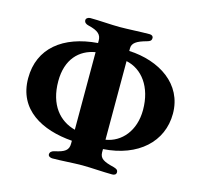

<svg xmlns="http://www.w3.org/2000/svg" viewBox="-99 -783 939 894"><g transform="rotate(15 370.0 -335.5)"><path d="M22 -329C22 -177 148 -111 294 -100V-86C294 -54 276 -42 229 -32C215 -29 207 -22 207 -11C207 -2 218 3 227 3C270 3 330 -2 371 -2C411 -2 472 3 516 3C527 3 535 -2 535 -12C535 -24 527 -28 513 -32C463 -44 445 -55 444 -83V-100C611 -111 716 -208 716 -343C716 -486 591 -566 444 -573V-586C444 -611 464 -625 512 -638C526 -642 533 -646 533 -659C533 -668 526 -673 515 -673C475 -673 410 -669 371 -669C330 -669 272 -674 229 -674C220 -674 209 -668 209 -659C209 -648 217 -641 231 -638C278 -627 294 -611 294 -583V-571C129 -558 22 -474 22 -329ZM444 -524C521 -508 577 -435 577 -324C577 -223 519 -157 444 -145ZM161 -352C161 -458 218 -514 294 -527V-153C218 -173 161 -237 161 -352Z"/></g></svg>

Font: EB Garamond
Style: Bold
Weight: 700
Designer: Georg Duffner and Octavio Pardo
Foundry: Georg Duffner
Version: Version 1.000;PS 001.000;hotconv 1.0.88;makeotf.lib2.5.64775